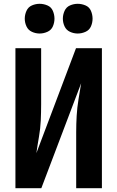

<svg xmlns="http://www.w3.org/2000/svg" viewBox="-20 -988 616 1008"><path d="M61 0H197L406 -551Q399 -508 392 -465.5Q385 -423 382.5 -380Q380 -337 380 -294V0H515V-735H379L171 -184Q177 -227 184.5 -269.5Q192 -312 194 -355Q196 -398 196 -441V-735H61ZM388 -812Q409 -812 429 -821Q449 -830 457.5 -849.5Q466 -869 466 -890Q466 -911 457.5 -931Q449 -951 429 -959.5Q409 -968 388 -968Q367 -968 347.5 -959.5Q328 -951 319 -931Q310 -911 310 -890Q310 -869 319 -849.5Q328 -830 347.5 -821Q367 -812 388 -812ZM188 -812Q209 -812 229 -821Q249 -830 257.5 -849.5Q266 -869 266 -890Q266 -911 257.5 -931Q249 -951 229 -959.5Q209 -968 188 -968Q167 -968 147.5 -959.5Q128 -951 119 -931Q110 -911 110 -890Q110 -869 119 -849.5Q128 -830 147.5 -821Q167 -812 188 -812Z"/></svg>

Font: Iosevka Sparkle Extrabold
Style: Regular
Weight: 800
Designer: Belleve Invis
Foundry: Belleve Invis
Version: Version 4.5.0; ttfautohint (v1.8.3)